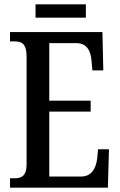

<svg xmlns="http://www.w3.org/2000/svg" viewBox="-20 -861 549 881"><path d="M143 -780H374V-841H143ZM26 0H475L480 -176H430L426 -133C420 -89 401 -51 352 -51H206V-349H396V-399H206V-663H332C379 -663 397 -626 400 -581L404 -538H454L450 -714H26V-671H47C78 -671 102 -662 102 -602V-107C102 -56 81 -43 47 -43H26Z"/></svg>

Font: Noto Serif Armenian ExtraCondensed Medium
Style: Regular
Weight: 500
Width: 2
Designer: Monotype Design Team
Foundry: Monotype Imaging Inc.
Version: Version 2.008